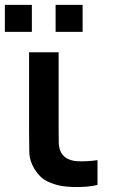

<svg xmlns="http://www.w3.org/2000/svg" viewBox="-38 -753 461 782"><path d="M211.6 4.2Q182 -1.2 153.5 -15Q124.9 -28.8 102.9 -63.8Q82.2 -97.8 81.3 -133.6Q80.4 -169.4 80.4 -220.7V-540H200.8V-227.3Q200.8 -194 201.4 -170.5Q202.1 -147 211.8 -130.2Q222 -113.7 237.9 -106.1Q253.8 -98.6 270.8 -96.8Q290.8 -95.2 314.3 -96.4Q337.8 -97.6 359.1 -100.8V0Q338.9 5.6 311.6 7.5Q284.2 9.5 257.5 8.5Q230.7 7.4 211.6 4.2ZM298.5 -623.3H188.5V-733.3H298.5ZM91.8 -623.3H-18.2V-733.3H91.8Z"/></svg>

Font: Manrope Variable Light
Style: Regular
Weight: 200
Designer: Mikhail Sharanda
Foundry: Mikhail Sharanda
Version: Version 4.505